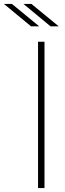

<svg xmlns="http://www.w3.org/2000/svg" viewBox="-111 -964 332 984"><path d="M84 -750H117V0H84ZM-91 -944H-50L90 -829H48ZM9 -944H50L190 -829H148Z"/></svg>

Font: Poiret One
Style: Regular
Weight: 400
Designer: Denis Masharov (denis.masharov@gmail.com), Cyreal (Charset Expansion)
Foundry: Denis Masharov
Version: Version 1.101